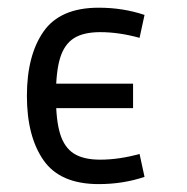

<svg xmlns="http://www.w3.org/2000/svg" viewBox="-20 -464 478 491"><path d="M320.3 -250V-187.5H85.9V-250ZM336.9 -367.2Q284.2 -381.8 236.3 -381.8Q193.4 -381.8 168.9 -366.2Q144.5 -350.6 133.8 -315.9Q123 -281.2 123 -218.8Q123 -156.2 133.8 -121.6Q144.5 -86.9 168.9 -71.3Q193.4 -55.7 236.3 -55.7Q284.2 -55.7 336.9 -70.3L349.6 -11.7Q294.9 6.8 232.4 6.8Q133.8 6.8 91.3 -54.2Q48.8 -115.2 48.8 -218.8Q48.8 -322.3 91.3 -383.3Q133.8 -444.3 232.4 -444.3Q294.9 -444.3 349.6 -425.8Z"/></svg>

Font: Sudo Variable
Style: Regular
Weight: 400
Monospace: yes
Designer: Jens Kutilek
Foundry: Jens Kutilek
Version: Version 0.040